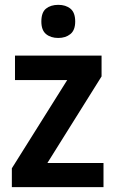

<svg xmlns="http://www.w3.org/2000/svg" viewBox="-20 -774 477 794"><path d="M408 0H29V-78L258 -443H42V-544H400V-458L176 -100H408ZM221 -754Q252 -754 271.5 -738Q291 -722 291 -685Q291 -649 271 -633Q251 -617 221 -617Q190 -617 170.5 -633Q151 -649 151 -685Q151 -723 170.5 -738.5Q190 -754 221 -754Z"/></svg>

Font: Noto Sans Bengali SemiCondensed SemiBold
Style: Regular
Weight: 600
Width: 4
Designer: Joana Ranito - Universal Thirst; Jelle Bosma - Monotype Design Team
Foundry: Universal Thirst ehf.
Version: Version 3.000; ttfautohint (v1.8.4.7-5d5b)